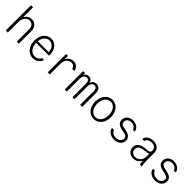

<svg xmlns="http://www.w3.org/2000/svg" viewBox="408 -2355 3984 3984"><g transform="rotate(45 2400.0 -363.0)"><path d="M115 0H175V-310Q175 -351 186 -385.5Q197 -420 216.5 -445Q236 -470 263 -484Q290 -498 322 -498Q376 -498 408 -460.5Q440 -423 440 -360V0H500V-365Q500 -406 488 -440Q476 -474 454 -498.5Q432 -523 401 -536.5Q370 -550 333 -550Q293 -550 259.5 -534Q226 -518 202 -489Q178 -460 164.5 -419.5Q151 -379 151 -330L183 -455H175V-740H115Z M722 -265H1120V-289Q1120 -347 1104 -395Q1088 -443 1059.5 -477.5Q1031 -512 991.5 -531Q952 -550 905 -550Q856 -550 815 -529.5Q774 -509 744 -472.5Q714 -436 697.5 -385Q681 -334 681 -274Q681 -212 698.5 -159.5Q716 -107 747 -69.5Q778 -32 821.5 -11Q865 10 916 10Q952 10 983.5 0Q1015 -10 1040.5 -28.5Q1066 -47 1084 -73Q1102 -99 1110 -130H1053Q1039 -90 1003 -67Q967 -44 919 -44Q879 -44 846 -60.5Q813 -77 790 -107.5Q767 -138 754 -180Q741 -222 741 -273Q741 -323 753 -364Q765 -405 787 -434.5Q809 -464 839.5 -480Q870 -496 906 -496Q939 -496 966.5 -483Q994 -470 1015 -446Q1036 -422 1048.5 -388Q1061 -354 1062 -313H722Z M1405 0V-310Q1405 -351 1415.5 -384.5Q1426 -418 1445 -442.5Q1464 -467 1490.5 -480.5Q1517 -494 1549 -494Q1591 -494 1619 -471.5Q1647 -449 1655 -410H1715Q1707 -473 1665.5 -510Q1624 -547 1561 -547Q1521 -547 1488 -531.5Q1455 -516 1431.5 -488.5Q1408 -461 1395 -422Q1382 -383 1382 -336L1408 -444H1400V-540H1345V0Z M1847 0H1907V-377Q1907 -431 1932.5 -465.5Q1958 -500 1998 -500Q2033 -500 2052.5 -473Q2072 -446 2072 -397V0H2132V-377Q2132 -431 2157.5 -465.5Q2183 -500 2223 -500Q2258 -500 2277.5 -472.5Q2297 -445 2297 -397V0H2357V-402Q2357 -471 2323 -510.5Q2289 -550 2230 -550Q2187 -550 2158 -528Q2129 -506 2115 -463H2111Q2103 -503 2075 -526.5Q2047 -550 2006 -550Q1971 -550 1944.5 -532.5Q1918 -515 1907 -484H1903V-540H1847Z M2700 10Q2750 10 2792.5 -11Q2835 -32 2866 -69Q2897 -106 2914 -157.5Q2931 -209 2931 -270Q2931 -331 2914 -382.5Q2897 -434 2866 -471Q2835 -508 2792.5 -529Q2750 -550 2700 -550Q2650 -550 2607.5 -529Q2565 -508 2534.5 -471Q2504 -434 2486.5 -382.5Q2469 -331 2469 -270Q2469 -209 2486.5 -157.5Q2504 -106 2534.5 -69Q2565 -32 2607.5 -11Q2650 10 2700 10ZM2700 -44Q2663 -44 2631.5 -60.5Q2600 -77 2577.5 -107Q2555 -137 2542.5 -178.5Q2530 -220 2530 -270Q2530 -320 2542.5 -361.5Q2555 -403 2577.5 -433Q2600 -463 2631.5 -479.5Q2663 -496 2700 -496Q2738 -496 2769 -479.5Q2800 -463 2822.5 -433Q2845 -403 2857.5 -361.5Q2870 -320 2870 -270Q2870 -220 2857.5 -178.5Q2845 -137 2822.5 -107Q2800 -77 2769 -60.5Q2738 -44 2700 -44Z M3104 -130Q3106 -99 3122.5 -73Q3139 -47 3166 -27.5Q3193 -8 3228.5 3Q3264 14 3304 14Q3346 14 3381.5 1.5Q3417 -11 3442.5 -33Q3468 -55 3482.5 -85.5Q3497 -116 3497 -152Q3497 -212 3455.5 -247.5Q3414 -283 3324 -299L3301 -303Q3239 -314 3212 -335Q3185 -356 3185 -394Q3185 -440 3218 -468.5Q3251 -497 3305 -497Q3355 -497 3391 -472.5Q3427 -448 3434 -410H3491Q3488 -440 3472.5 -465.5Q3457 -491 3432 -510Q3407 -529 3374 -539.5Q3341 -550 3303 -550Q3264 -550 3231.5 -538Q3199 -526 3175.5 -505Q3152 -484 3139 -454.5Q3126 -425 3126 -390Q3126 -330 3167 -295Q3208 -260 3297 -244L3320 -240Q3384 -229 3411 -208Q3438 -187 3438 -149Q3438 -100 3401.5 -70Q3365 -40 3305 -40Q3277 -40 3252.5 -47Q3228 -54 3209 -66Q3190 -78 3178 -94.5Q3166 -111 3163 -130Z M4029 -391Q4029 -360 4014.5 -344Q4000 -328 3970 -325L3909 -319Q3797 -308 3742.5 -267.5Q3688 -227 3688 -153Q3688 -117 3700.5 -87Q3713 -57 3735.5 -35.5Q3758 -14 3789.5 -2Q3821 10 3858 10Q3902 10 3938.5 -6.5Q3975 -23 4001 -52.5Q4027 -82 4041.5 -123Q4056 -164 4056 -214L4004 -96H4034Q4036 -65 4041 -41.5Q4046 -18 4053 0H4109Q4098 -31 4093.5 -77.5Q4089 -124 4089 -193V-390Q4089 -426 4075.5 -455.5Q4062 -485 4037.5 -506Q4013 -527 3979 -538.5Q3945 -550 3903 -550Q3863 -550 3829 -539.5Q3795 -529 3769 -510.5Q3743 -492 3727.5 -466Q3712 -440 3710 -410H3769Q3774 -449 3811.5 -473.5Q3849 -498 3904 -498Q3962 -498 3995.5 -469.5Q4029 -441 4029 -391ZM4029 -327V-214Q4029 -177 4016.5 -145.5Q4004 -114 3982 -91Q3960 -68 3930 -54.5Q3900 -41 3866 -41Q3813 -41 3781 -72Q3749 -103 3749 -154Q3749 -208 3789 -236Q3829 -264 3917 -275L3975 -282Q4014 -287 4033 -306Q4052 -325 4052 -365Z M4304 -130Q4306 -99 4322.5 -73Q4339 -47 4366 -27.5Q4393 -8 4428.5 3Q4464 14 4504 14Q4546 14 4581.5 1.5Q4617 -11 4642.5 -33Q4668 -55 4682.5 -85.5Q4697 -116 4697 -152Q4697 -212 4655.5 -247.5Q4614 -283 4524 -299L4501 -303Q4439 -314 4412 -335Q4385 -356 4385 -394Q4385 -440 4418 -468.5Q4451 -497 4505 -497Q4555 -497 4591 -472.5Q4627 -448 4634 -410H4691Q4688 -440 4672.5 -465.5Q4657 -491 4632 -510Q4607 -529 4574 -539.5Q4541 -550 4503 -550Q4464 -550 4431.5 -538Q4399 -526 4375.5 -505Q4352 -484 4339 -454.5Q4326 -425 4326 -390Q4326 -330 4367 -295Q4408 -260 4497 -244L4520 -240Q4584 -229 4611 -208Q4638 -187 4638 -149Q4638 -100 4601.5 -70Q4565 -40 4505 -40Q4477 -40 4452.5 -47Q4428 -54 4409 -66Q4390 -78 4378 -94.5Q4366 -111 4363 -130Z"/></g></svg>

Font: CommitMonoV142 ExtLt
Style: Regular
Weight: 200
Monospace: yes
Designer: Eigil Nikolajsen
Foundry: Eigil Nikolajsen
Version: Version 1.142